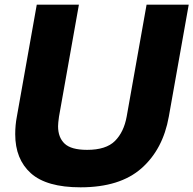

<svg xmlns="http://www.w3.org/2000/svg" viewBox="-20 -783 826 820"><path d="M45 -210Q45 -249 52 -285L137 -763H317L232 -285Q228 -257 228 -244Q228 -196 256 -169.5Q284 -143 352 -143Q433 -143 471 -181Q509 -219 521 -285L606 -763H786L701 -285Q676 -145 584 -64Q492 17 324 17Q179 17 112 -43Q45 -103 45 -210Z"/></svg>

Font: Open Sauce One Black Italic
Style: Regular
Weight: 900
Italic angle: -10°
Designer: Alfredo Marco Pradil
Foundry: Creative Sauce Fz LLC
Version: Version 1.477